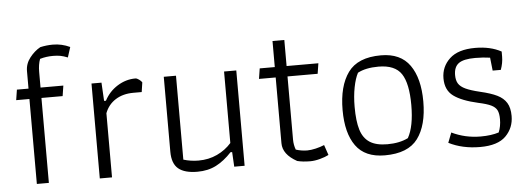

<svg xmlns="http://www.w3.org/2000/svg" viewBox="-47 -801 2585 939"><g transform="rotate(-5 1246.0 -331.5)"><path d="M100 -417H35L43 -468H100V-554Q100 -590 123 -619.5Q146 -649 175 -665Q206 -672 237 -672Q281 -672 321 -653L305 -603Q285 -611 269.5 -614Q254 -617 233 -617Q199 -617 169 -608Q159 -581 159 -545V-468H271L263 -417H159V0H100Z M409 -466H458L463 -376H472Q495 -420 536.5 -446Q578 -472 625 -472Q632 -472 642.5 -464.5Q653 -457 657 -450L650 -403H609Q558 -403 521.5 -380Q485 -357 469 -315V0H409Z M764 -100V-468H824V-56Q860 -45 898 -45Q948 -45 989.5 -64.5Q1031 -84 1060 -117V-468H1120V0H1069L1065 -72H1057Q1020 -32 980 -11.5Q940 9 888 9Q825 9 794.5 -16.5Q764 -42 764 -100Z M1378 -1Q1309 -39 1309 -94V-417H1227L1235 -468H1309V-596H1367V-468H1523L1515 -417H1367V-107Q1367 -81 1376 -57Q1404 -48 1432 -48Q1450 -48 1473.5 -53.5Q1497 -59 1516 -67L1533 -17Q1516 -8 1490 -1Q1464 6 1442 6Q1405 6 1378 -1Z M1621 -229Q1621 -347 1669 -413.5Q1717 -480 1831 -480Q1927 -480 1972.5 -415.5Q2018 -351 2018 -237Q2018 -120 1970 -55.5Q1922 9 1808 9Q1711 9 1666 -53.5Q1621 -116 1621 -229ZM1927 -65Q1958 -120 1958 -225Q1958 -331 1926.5 -378.5Q1895 -426 1814 -426Q1751 -426 1712 -405Q1698 -379 1689.5 -335.5Q1681 -292 1681 -240Q1681 -170 1694 -127.5Q1707 -85 1738.5 -64.5Q1770 -44 1825 -44Q1885 -44 1927 -65Z M2122 -25 2141 -74Q2207 -42 2283 -42Q2335 -42 2372 -54Q2384 -83 2384 -118Q2384 -147 2376 -162.5Q2368 -178 2347.5 -188Q2327 -198 2285 -207Q2205 -225 2165.5 -254Q2126 -283 2126 -341Q2126 -398 2167.5 -437Q2209 -476 2293 -476Q2368 -476 2421 -447V-422Q2421 -391 2409 -358H2369L2362 -422Q2329 -427 2289 -427Q2232 -427 2208 -409.5Q2184 -392 2184 -352Q2184 -326 2194 -310Q2204 -294 2228.5 -282.5Q2253 -271 2299 -260Q2351 -248 2381.5 -233Q2412 -218 2427 -193.5Q2442 -169 2442 -129Q2442 -71 2402.5 -31Q2363 9 2276 9Q2189 9 2122 -25Z"/></g></svg>

Font: Athiti
Style: Regular
Weight: 400
Designer: CadsonDemak Team
Foundry: CadsonDemak
Version: Version 1.033